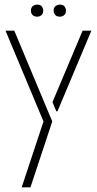

<svg xmlns="http://www.w3.org/2000/svg" viewBox="-20 -636 421 834"><path d="M114.3 -589.8Q114.3 -609.4 133.8 -615.2Q138.7 -616.2 141.6 -616.2Q161.1 -616.2 167 -597.7Q168 -593.8 168 -589.8Q168 -570.3 149.4 -564.5Q145.5 -563.5 141.6 -563.5Q121.1 -563.5 115.2 -582Q114.3 -586.9 114.3 -589.8ZM212.9 -589.8Q212.9 -609.4 232.4 -615.2Q237.3 -616.2 240.2 -616.2Q259.8 -616.2 265.6 -597.7Q266.6 -593.8 266.6 -589.8Q266.6 -570.3 248 -564.5Q244.1 -563.5 240.2 -563.5Q219.7 -563.5 213.9 -582Q212.9 -586.9 212.9 -589.8ZM3.9 -502.9H42L207 -108.4L112.3 177.7H74.2L168.9 -108.4ZM208 -192.4 338.9 -502.9H377L229.5 -152.3H224.6Z"/></svg>

Font: Post No Bills Jaffna Light
Style: Regular
Weight: 300
Designer: Kosala Senevirathne, Siva Puranthara, Lasantha Premarathna, Tharique Azeez
Foundry: Mooniak
Version: Version 1.220 ; ttfautohint (v1.6)